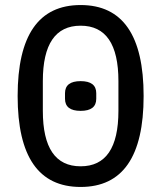

<svg xmlns="http://www.w3.org/2000/svg" viewBox="-20 -730 640 762"><path d="M550 -349Q550 12 300 12Q50 12 50 -349Q50 -710 300 -710Q550 -710 550 -349ZM450 -290V-408Q450 -628 300 -628Q150 -628 150 -408V-290Q150 -70 300 -70Q450 -70 450 -290ZM238 -338V-360Q238 -408 300 -408Q362 -408 362 -360V-338Q362 -290 300 -290Q238 -290 238 -338Z"/></svg>

Font: IBM Plex Mono Text
Style: Regular
Weight: 450
Designer: Mike Abbink, Paul van der Laan, Pieter van Rosmalen
Foundry: Bold Monday
Version: Version 2.000